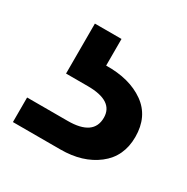

<svg xmlns="http://www.w3.org/2000/svg" viewBox="-78 -76 396 406"><g transform="rotate(30 120.0 126.5)"><path d="M0 260V200H99Q162 200 162 156Q162 115 99 115H46V-7H111V58Q168 57 204 82.5Q240 108 240 158Q240 206 205 233Q170 260 116 260Z"/></g></svg>

Font: AWOL-DM Medium
Style: Regular
Weight: 500
Designer: Colophon Foundry, Jonny Pinhorn, Mikhail Sharanda
Foundry: Colophon Foundry
Version: Version 1.000;Glyphs 3.2.3 (3260)